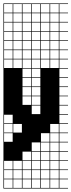

<svg xmlns="http://www.w3.org/2000/svg" viewBox="-20 -827 415 1115"><path d="M271.4 -803.6V-753.6H321.4V-803.6ZM271.4 -700H321.4V-750H271.4ZM57.1 -700H107.1V-750H57.1ZM3.6 -700H53.6V-750H3.6ZM217.9 -700H267.9V-750H217.9ZM110.7 -700H160.7V-750H110.7ZM164.3 -700H214.3V-750H164.3ZM271.4 -646.4H321.4V-696.4H271.4ZM57.1 -646.4H107.1V-696.4H57.1ZM110.7 -646.4H160.7V-696.4H110.7ZM217.9 -646.4H267.9V-696.4H217.9ZM3.6 -646.4H53.6V-696.4H3.6ZM164.3 -646.4H214.3V-696.4H164.3ZM164.3 -592.9H214.3V-642.9H164.3ZM3.6 -592.9H53.6V-642.9H3.6ZM217.9 -592.9H267.9V-642.9H217.9ZM110.7 -592.9H160.7V-642.9H110.7ZM271.4 -592.9H321.4V-642.9H271.4ZM57.1 -592.9H107.1V-642.9H57.1ZM164.3 -539.3H214.3V-589.3H164.3ZM217.9 -539.3H267.9V-589.3H217.9ZM3.6 -539.3H53.6V-589.3H3.6ZM110.7 -539.3H160.7V-589.3H110.7ZM271.4 -539.3H321.4V-589.3H271.4ZM57.1 -539.3H107.1V-589.3H57.1ZM217.9 -485.7H267.9V-535.7H217.9ZM164.3 -485.7H214.3V-535.7H164.3ZM3.6 -485.7H53.6V-535.7H3.6ZM271.4 -485.7H321.4V-535.7H271.4ZM110.7 -485.7H160.7V-535.7H110.7ZM57.1 -485.7H107.1V-535.7H57.1ZM217.9 -432.1H267.9V-482.1H217.9ZM164.3 -432.1H214.3V-482.1H164.3ZM3.6 -432.1H53.6V-482.1H3.6ZM271.4 -432.1H321.4V-482.1H271.4ZM110.7 -432.1H160.7V-482.1H110.7ZM57.1 -432.1H107.1V-482.1H57.1ZM164.3 -378.6H214.3V-428.6H164.3ZM110.7 -378.6H160.7V-428.6H110.7ZM164.3 -325H214.3V-375H164.3ZM110.7 -325H160.7V-375H110.7ZM110.7 -271.4H160.7V-321.4H110.7ZM164.3 -271.4H214.3V-321.4H164.3ZM110.7 -217.9H160.7V-267.9H110.7ZM164.3 -217.9H214.3V-267.9H164.3ZM164.3 -164.3H214.3V-214.3H164.3ZM3.6 -110.7H53.6V-160.7H3.6ZM3.6 -57.1H53.6V-107.1H3.6ZM271.4 -57.1H321.4V-107.1H271.4ZM57.1 -57.1H107.1V-107.1H57.1ZM3.6 -3.6H53.6V-53.6H3.6ZM271.4 -3.6H321.4V-53.6H271.4ZM217.9 -3.6H267.9V-53.6H217.9ZM217.9 50H267.9V0H217.9ZM271.4 50H321.4V0H271.4ZM164.3 50H214.3V0H164.3ZM110.7 103.6H160.7V53.6H110.7ZM217.9 103.6H267.9V53.6H217.9ZM164.3 103.6H214.3V53.6H164.3ZM271.4 103.6H321.4V53.6H271.4ZM57.1 210.7H107.1V160.7H57.1ZM110.7 210.7H160.7V160.7H110.7ZM164.3 210.7H214.3V160.7H164.3ZM271.4 210.7H321.4V160.7H271.4ZM217.9 210.7H267.9V160.7H217.9ZM3.6 210.7H53.6V160.7H3.6ZM57.1 264.3H107.1V214.3H57.1ZM110.7 264.3H160.7V214.3H110.7ZM164.3 264.3H214.3V214.3H164.3ZM271.4 264.3H321.4V214.3H271.4ZM3.6 264.3H53.6V214.3H3.6ZM217.9 264.3H267.9V214.3H217.9ZM217.9 -803.6V-753.6H267.9V-803.6ZM164.3 -803.6V-753.6H214.3V-803.6ZM110.7 -803.6V-753.6H160.7V-803.6ZM57.1 -803.6V-753.6H107.1V-803.6ZM3.6 -803.6V-753.6H53.6V-803.6ZM0 267.9V-807.1H375V-803.6H325V-753.6H375V-750H325V-700H375V-696.4H325V-646.4H375V-642.9H325V-592.9H375V-589.3H325V-539.3H375V-535.7H325V-485.7H375V-482.1H325V-432.1H375V-428.6H325V-378.6H375V-375H325V-325H375V-321.4H325V-271.4H375V-267.9H325V-217.9H375V-214.3H325V-164.3H375V-160.7H325V-110.7H375V-107.1H325V-57.1H375V-53.6H325V-3.6H375V0H325V50H375V53.6H325V103.6H375V107.1H325V157.1H375V160.7H325V210.7H375V214.3H325V264.3H375V267.9ZM53.6 157.1V107.1H3.6V157.1ZM107.1 157.1V107.1H57.1V157.1ZM160.7 157.1V107.1H110.7V157.1ZM214.3 157.1V107.1H164.3V157.1ZM267.9 157.1V107.1H217.9V157.1ZM321.4 157.1V107.1H271.4V157.1Z"/></svg>

Font: Jersey 10 Charted
Style: Regular
Weight: 400
Designer: Sarah Cadigan-Fried
Version: Version 1.000; ttfautohint (v1.8.4.7-5d5b)